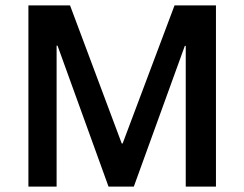

<svg xmlns="http://www.w3.org/2000/svg" viewBox="-20 -695 910 715"><path d="M85.8 0V-675H240.8L433.3 -160.8H436.7L630 -675H784.2V0H671.7V-524.2H668.3L478.3 0H384.2L194.2 -525H190.8V0Z"/></svg>

Font: Funnel Sans Medium
Style: Regular
Weight: 500
Version: Version 1.000; Beta; Release 5; Build 24; ttfautohint (v1.8.